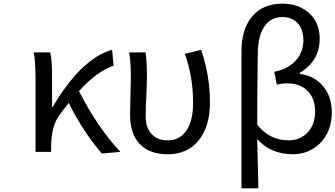

<svg xmlns="http://www.w3.org/2000/svg" viewBox="-20 -829 1831 1048"><path d="M637 0 536 9Q436 -106 355 -267Q332 -239 304 -200Q260 -141 259 -28V0H174V-394Q174 -427 172 -467Q171 -509 164 -543H254Q264 -504 264 -416V-246H268Q337 -364 418 -447Q509 -536 592 -557L600 -470Q512 -442 411 -332Q511 -135 637 0Z M745 -41Q690 -96 690 -202Q690 -212 692 -298Q694 -384 694 -394V-428Q694 -453 693 -464Q692 -502 685 -543H774Q782 -497 782 -416Q782 -386 779 -308Q775 -239 775 -196Q775 -127 812 -93Q843 -63 897 -63Q959 -63 995 -113Q1034 -166 1034 -268Q1034 -408 989 -535L1078 -557Q1126 -415 1126 -271Q1126 -136 1062 -60Q1001 13 896 13Q797 13 745 -41Z M1298 199V-549Q1298 -667 1353 -735Q1412 -809 1521 -809Q1606 -809 1662 -762Q1725 -710 1725 -617Q1725 -497 1616 -431V-426Q1697 -415 1744 -358Q1791 -302 1791 -216Q1791 -111 1726 -46Q1664 13 1578 13Q1458 13 1384 -70Q1386 -14 1387 65L1389 132L1390 199ZM1658 -105Q1700 -148 1700 -221Q1700 -289 1662 -330Q1621 -374 1547 -374Q1520 -374 1491 -367L1477 -437Q1559 -454 1600 -505Q1636 -550 1636 -610Q1636 -671 1602 -705Q1571 -736 1522 -736Q1458 -736 1423 -685Q1388 -632 1387 -536Q1384 -342 1384 -148Q1451 -63 1557 -63Q1617 -63 1658 -105Z"/></svg>

Font: Source Han Sans Regular
Style: Regular
Weight: 400
Designer: Ryoko NISHIZUKA  (kana & ideographs); Paul D. Hunt (Latin, Greek & Cyrillic); Wenlong ZHANG  (bopomofo); Sandoll Communi
Foundry: Adobe Systems Incorporated
Version: Version 1.00 January 18, 2024, initial release